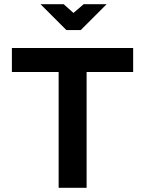

<svg xmlns="http://www.w3.org/2000/svg" viewBox="-20 -900 681 920"><path d="M618 -670H37V-555H261V0H395V-555H618ZM174 -880 298 -756H367L491 -880H381L332 -838L285 -880Z"/></svg>

Font: LT Wave Alt Bold
Style: Regular
Weight: 700
Designer: Daniel Lyons
Version: Version 2.5 (Glyphs App)